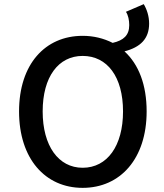

<svg xmlns="http://www.w3.org/2000/svg" viewBox="-20 -894 794 927"><path d="M674 -874 588 -837C599 -821 604 -796 604 -773C604 -724 577 -699 524 -687C480 -709 432 -721 379 -721C198 -721 72 -584 72 -356C72 -128 198 13 379 13C561 13 688 -128 688 -356C688 -484 650 -583 581 -646C658 -666 700 -707 700 -780C700 -816 689 -849 674 -874ZM379 -84C262 -84 186 -190 186 -356C186 -523 262 -624 379 -624C498 -624 574 -523 574 -356C574 -190 498 -84 379 -84Z"/></svg>

Font: Spoqa Han Sans Neo Medium
Style: Regular
Weight: 500
Designer: [Spoqa Han Sans Neo] Dong-huui Kim ___ Younghwa Kang ___ Yujin Lee ___ [Noto Sans] Ryoko NISHIZUKA ____ (kana & ideograp
Foundry: Spoqa (http://www.spoqa-han-sans.com)
Version: Version 1.100;hotconv 1.0.109;makeotfexe 2.5.65596